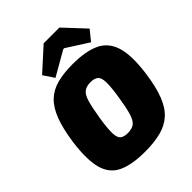

<svg xmlns="http://www.w3.org/2000/svg" viewBox="-258 -1065 1217 1217"><g transform="rotate(-45 350.0 -456.5)"><path d="M389 -704Q503 -704 573 -672Q643 -640 668.5 -560.5Q694 -481 675 -337Q661 -231 634.5 -162Q608 -93 566 -55Q524 -17 463.5 -1.5Q403 14 322 14Q203 14 134.5 -18.5Q66 -51 44 -131Q22 -211 41 -353Q56 -458 82 -526.5Q108 -595 149 -634Q190 -673 249 -688.5Q308 -704 389 -704ZM387 -543Q351 -543 329.5 -527Q308 -511 295 -467Q282 -423 268 -337Q256 -258 257 -217Q258 -176 275 -161.5Q292 -147 327 -147Q365 -147 386 -163Q407 -179 420.5 -223.5Q434 -268 447 -353Q459 -432 458 -472.5Q457 -513 440 -528Q423 -543 387 -543ZM493 -927 624 -787 569 -719 422 -813H414L250 -719L202 -791L352 -927Z"/></g></svg>

Font: Exo 2 Black
Style: Italic
Weight: 900
Italic angle: -8°
Designer: Natanael Gama
Foundry: Natanael Gama
Version: Version 2.010